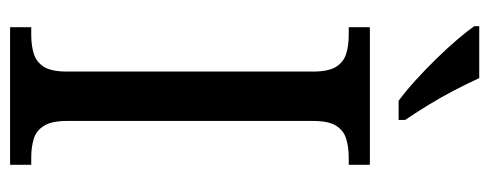

<svg xmlns="http://www.w3.org/2000/svg" viewBox="-315 -656 971 381"><g transform="rotate(90 170.5 -465.5)"><path d="M34 0V-42H50Q70 -42 86.5 -47Q103 -52 112.5 -67Q122 -82 122 -113V-601Q122 -632 112.5 -647Q103 -662 86.5 -667Q70 -672 50 -672H34V-714H307V-672H292Q272 -672 255.5 -667Q239 -662 229.5 -647Q220 -632 220 -601V-113Q220 -83 229.5 -67.5Q239 -52 255.5 -47Q272 -42 292 -42H307V0ZM180 -771Q161 -785 139.5 -804.5Q118 -824 96.5 -846Q75 -868 58 -888Q41 -908 32 -921V-931H135Q145 -909 159 -882Q173 -855 189 -829Q205 -803 218 -784V-771Z"/></g></svg>

Font: Noto Serif SemiCondensed
Style: Regular
Weight: 400
Width: 4
Designer: Monotype Design Team
Foundry: Monotype Imaging Inc.
Version: Version 2.013